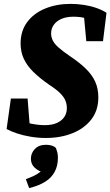

<svg xmlns="http://www.w3.org/2000/svg" viewBox="-20 -692 568 988"><path d="M14 -28 36 -185H122L135 -20L73 -77Q101 -64 138.5 -56Q176 -48 211 -48Q247 -48 272 -59Q297 -70 310.5 -89.5Q324 -109 324 -136Q324 -156 316.5 -174.5Q309 -193 289.5 -212.5Q270 -232 233 -256Q184 -290 151.5 -322Q119 -354 102.5 -389.5Q86 -425 86 -468Q86 -533 120 -578.5Q154 -624 212.5 -648Q271 -672 343 -672Q379 -672 413.5 -666.5Q448 -661 477.5 -650.5Q507 -640 528 -626L510 -480H424L410 -632L472 -574Q447 -591 420 -598.5Q393 -606 358 -606Q322 -606 296.5 -595Q271 -584 257 -564.5Q243 -545 243 -520Q243 -500 252.5 -482Q262 -464 283.5 -445.5Q305 -427 340 -403Q388 -371 421 -339Q454 -307 470 -271.5Q486 -236 486 -191Q486 -124 450 -77.5Q414 -31 353 -6.5Q292 18 216 18Q176 18 137.5 11.5Q99 5 67.5 -5.5Q36 -16 14 -28ZM278 120Q278 161 261.5 192Q245 223 212 243.5Q179 264 130 276L113 230Q137 221 155 212.5Q173 204 186.5 193Q200 182 212 166L213 200Q176 188 157.5 170Q139 152 139 125Q139 96 159.5 74.5Q180 53 217 53Q234 53 247.5 57.5Q261 62 268 70Q272 80 275 92Q278 104 278 120Z"/></svg>

Font: Source Serif 4 ExtraBold
Style: Italic
Weight: 800
Italic angle: -12°
Designer: Frank Grießhammer
Foundry: Adobe Systems Incorporated
Version: Version 4.004;hotconv 1.0.116;makeotfexe 2.5.65601